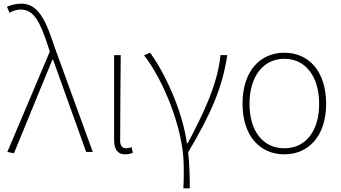

<svg xmlns="http://www.w3.org/2000/svg" viewBox="-20 -827 1854 1045"><path d="M56 7 265 -502H269L449 0H485L276 -574C228 -722 186 -807 96 -807C63 -807 37 -799 18 -790L32 -757C47 -766 66 -775 93 -775C166 -775 199 -705 242 -574L251 -546L20 0Z M662 13C681 13 692 9 703 4L696 -26C683 -22 676 -20 665 -20C648 -20 634 -32 634 -59C634 -219 636 -366 637 -527H601V-66C601 -10 623 13 662 13Z M1013 198C1013 134 1011 62 1004 2C1129 -209 1190 -349 1217 -527H1180C1164 -363 1082 -200 1002 -48H997C973 -225 877 -431 797 -540L764 -526C863 -401 980 -130 980 78C980 125 981 147 978 198Z M1528 13C1659 13 1755 -86 1755 -262C1755 -441 1659 -540 1528 -540C1396 -540 1300 -441 1300 -262C1300 -86 1396 13 1528 13ZM1528 -20C1411 -20 1338 -114 1338 -262C1338 -409 1411 -507 1528 -507C1644 -507 1717 -409 1717 -262C1717 -114 1644 -20 1528 -20Z"/></svg>

Font: SSpoqa Han Sans Neo Thin
Style: Regular
Weight: 100
Designer: [Spoqa Han Sans Neo] Dong-huui Kim  Younghwa Kang  Yujin Lee  [Noto Sans] Ryoko NISHIZUKA  (kana & ideographs); Paul D. 
Foundry: Spoqa (http://www.spoqa-han-sans.com)
Version: Version 1.000